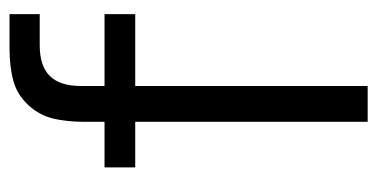

<svg xmlns="http://www.w3.org/2000/svg" viewBox="-210 -564 775 394"><g transform="rotate(-90 177.0 -367.5)"><path d="M280.5 -673Q238 -673 217.5 -652.2Q197 -631.5 197 -588V-540H344.5V-477H197V0H123.5V-477H30V-540H123.5V-580Q123.5 -617.5 130.2 -645.5Q137 -673.5 157 -695.5Q179 -719.5 208 -727.2Q237 -735 275.5 -735H344.5V-673Z"/></g></svg>

Font: CCSD_manrope
Style: Regular
Weight: 400
Designer: Mikhail Sharanda
Foundry: Mikhail Sharanda
Version: Version 4.503